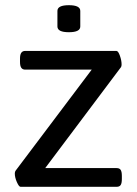

<svg xmlns="http://www.w3.org/2000/svg" viewBox="-20 -719 529 739"><path d="M37 -51Q37 -58 40 -62L333 -451H77Q67 -451 62 -458Q57 -465 57 -481V-493Q57 -509 62 -516Q67 -523 77 -523H428Q435 -523 441.5 -504.5Q448 -486 448 -471Q448 -465 446 -461L154 -72H429Q440 -72 444.5 -65Q449 -58 449 -42V-30Q449 -14 444.5 -7Q440 0 429 0H59Q53 0 45 -18Q37 -36 37 -51ZM201 -617V-677Q201 -699 245 -699Q289 -699 289 -677V-617Q289 -595 245 -595Q201 -595 201 -617Z"/></svg>

Font: Asap-Regular
Style: Regular
Weight: 400
Designer: Pablo Cosgaya
Foundry: Omnibus-Type
Version: Version 2.000; ttfautohint (v1.8)